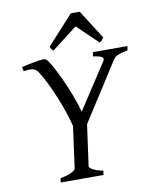

<svg xmlns="http://www.w3.org/2000/svg" viewBox="-90 -894 769 962"><g transform="rotate(-10 294.0 -413.0)"><path d="M357.9 0H140.1L143.1 -21Q185.5 -30.3 202.9 -39.8Q220.2 -49.3 221.2 -56.2L250 -269Q241.2 -304.7 227.1 -345.9Q212.9 -387.2 196 -427.5Q179.2 -467.8 161.4 -503.7Q143.6 -539.6 127 -564Q122.1 -571.3 116.5 -575.7Q110.8 -580.1 102.8 -582.3Q94.7 -584.5 83 -584.2Q71.3 -584 54.2 -582L49.8 -603Q63 -606.4 78.9 -609.9Q94.7 -613.3 110.4 -616.2Q126 -619.1 139.9 -621.1Q153.8 -623 163.1 -623Q175.8 -623 188 -604Q198.7 -587.9 210.4 -565.9Q222.2 -543.9 234.1 -518.8Q246.1 -493.7 257.1 -467.5Q268.1 -441.4 277.6 -416.3Q287.1 -391.1 294.2 -369.1Q301.3 -347.2 305.2 -331.1L456.1 -562Q464.4 -575.7 453.4 -582.5Q442.4 -589.4 409.2 -594.2L412.1 -615.2H587.9L585 -594.2Q554.2 -587.9 536.9 -581.3Q519.5 -574.7 511.2 -562L320.8 -264.6L292 -56.2Q291.5 -53.2 294.7 -49.1Q297.9 -44.9 305.9 -40Q314 -35.2 327.4 -30.3Q340.8 -25.4 360.8 -21ZM476.1 -679.2Q469.2 -669.4 465.6 -665Q461.9 -660.6 454.1 -657.2L349.1 -757.3L219.2 -657.2Q214.8 -660.2 211.4 -664.8Q208 -669.4 203.1 -679.2L337.4 -826.2H382.3L476.1 -679.2Z"/></g></svg>

Font: Gentium
Style: Italic
Weight: 400
Italic angle: -7°
Designer: J. Victor Gaultney
Version: Version 1.02; 2005; OFL release